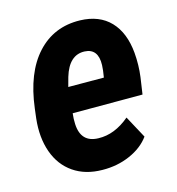

<svg xmlns="http://www.w3.org/2000/svg" viewBox="-87 -614 644 700"><g transform="rotate(-15 234.5 -264.0)"><path d="M215.3 9.8Q151.4 9.3 106.7 -21.5Q62 -52.2 42.2 -107.7Q22.5 -163.1 30.3 -233.9L34.7 -270Q50.8 -401.4 114.5 -470.9Q178.2 -540.5 276.9 -538.1Q349.1 -536.1 390.4 -492.9Q431.6 -449.7 438.5 -372.1Q442.4 -325.7 436.5 -281.2L427.2 -217.8H163.6Q161.1 -196.8 162.1 -177.2Q165.5 -106.9 231 -105.5Q292 -103.5 349.1 -151.9L394.5 -67.9Q367.7 -31.2 319.6 -10.3Q271.5 10.7 215.3 9.8ZM263.7 -424.3Q205.6 -426.8 182.6 -350.1L172.9 -314.5L307.1 -314Q312 -342.3 312.5 -359.9Q314.5 -421.9 263.7 -424.3Z"/></g></svg>

Font: TypoPRO Roboto
Style: Bold Italic
Weight: 700
Italic angle: -12°
Designer: Google
Version: Version 2.136; 2016